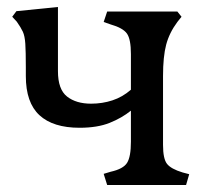

<svg xmlns="http://www.w3.org/2000/svg" viewBox="-20 -530 607 550"><path d="M287 0 277 -32 297 -38Q333 -46 344 -63.5Q355 -81 355 -124V-213Q329 -192 294 -178Q259 -164 208 -164Q132 -164 93 -200Q54 -236 54 -312V-337Q54 -383 52.5 -405Q51 -427 45.5 -439Q40 -451 28 -468L15 -482L27 -498L146 -510V-326Q146 -274 172 -253.5Q198 -233 241 -233Q273 -233 302 -242.5Q331 -252 355 -273V-375Q355 -418 343.5 -434Q332 -450 297 -460L277 -467L287 -497H488L500 -482L488 -467Q465 -436 456 -402Q447 -368 447 -312V-115Q447 -75 458.5 -60.5Q470 -46 503 -36L522 -31L513 0Z"/></svg>

Font: Gabriela
Style: Regular
Weight: 400
Designer: Eduardo Rodriguez Tunni
Foundry: Eduardo Rodriguez Tunni
Version: Version 2.001;gftools[0.9.26]